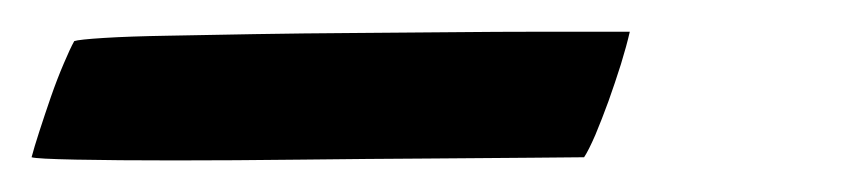

<svg xmlns="http://www.w3.org/2000/svg" viewBox="-142 125 537 121"><path d="M254.9 145Q252.9 153.8 249.3 165.5Q245.6 177.2 241.5 188.7Q237.3 200.2 233.2 210Q229 219.7 226.1 224.1Q220.2 224.1 193.1 224.4Q166 224.6 128.2 224.9Q90.3 225.1 47.6 225.6Q4.9 226.1 -32 226.1Q-68.8 226.1 -94 225.6Q-119.1 225.1 -122.1 224.1Q-120.6 218.3 -117.2 207.8Q-113.8 197.3 -109.9 186Q-106 174.8 -101.8 165Q-97.7 155.3 -95.2 150.9Q-92.3 149.9 -76.4 148.9Q-60.5 147.9 -36.1 147.5Q-11.7 147 18.6 146.5Q48.8 146 80.3 145.8Q111.8 145.5 142.1 145.3Q172.4 145 196.5 145Q220.7 145 236.6 145Q252.4 145 254.9 145Z"/></svg>

Font: Yesteryear
Style: Regular
Weight: 400
Designer: Astigmatic (AOETI)
Foundry: Astigmatic (AOETI)
Version: Version 1.000